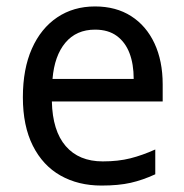

<svg xmlns="http://www.w3.org/2000/svg" viewBox="-20 -566 572 596"><path d="M275 -546Q340 -546 387 -516Q434 -486 459.5 -431.5Q485 -377 485 -304V-251H141Q143 -160 184 -112.5Q225 -65 299 -65Q347 -65 384.5 -74.5Q422 -84 462 -102V-25Q423 -7 385.5 1.5Q348 10 295 10Q223 10 168 -21Q113 -52 82 -113.5Q51 -175 51 -264Q51 -352 79 -415Q107 -478 157.5 -512Q208 -546 275 -546ZM275 -474Q217 -474 183 -433.5Q149 -393 143 -321H395Q395 -367 382 -401Q369 -435 342.5 -454.5Q316 -474 275 -474Z"/></svg>

Font: Noto Sans Display
Style: Regular
Weight: 400
Designer: Monotype Design Team
Foundry: Monotype Imaging Inc.
Version: Version 2.003